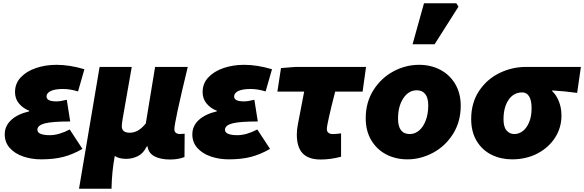

<svg xmlns="http://www.w3.org/2000/svg" viewBox="-20 -963 3578 1176"><path d="M9 -140Q9 -191 48 -227.5Q87 -264 159 -281V-285Q123 -298 97.5 -327.5Q72 -357 72 -399Q72 -452 107.5 -489.5Q143 -527 201 -546.5Q259 -566 326 -566Q406 -566 497 -539L458 -403Q409 -418 367 -418Q316 -418 290.5 -405.5Q265 -393 265 -372Q265 -342 325 -342Q351 -342 389 -352L410 -219Q298 -219 253.5 -207Q209 -195 209 -168Q209 -151 229.5 -143Q250 -135 285 -135Q340 -135 407 -170L485 -51Q426 -17 368 -2Q310 13 233 13Q173 13 122 -4.5Q71 -22 40 -56.5Q9 -91 9 -140Z M590 -553H787L731 -234Q726 -202 726 -190Q726 -150 775 -150Q828 -150 873 -207L930 -553H1130Q1048 -214 1048 -172Q1048 -156 1058 -149Q1068 -142 1081 -142Q1093 -142 1111 -144L1110 -1Q1071 14 1022 14Q962 14 924.5 -6.5Q887 -27 883 -72Q883 -70 882.5 -68.5Q882 -67 883 -65H878Q858 -23 824 -6.5Q790 10 753 10Q708 10 683 -8Q665 88 663 193H464Z M1158 -140Q1158 -191 1197 -227.5Q1236 -264 1308 -281V-285Q1272 -298 1246.5 -327.5Q1221 -357 1221 -399Q1221 -452 1256.5 -489.5Q1292 -527 1350 -546.5Q1408 -566 1475 -566Q1555 -566 1646 -539L1607 -403Q1558 -418 1516 -418Q1465 -418 1439.5 -405.5Q1414 -393 1414 -372Q1414 -342 1474 -342Q1500 -342 1538 -352L1559 -219Q1447 -219 1402.5 -207Q1358 -195 1358 -168Q1358 -151 1378.5 -143Q1399 -135 1434 -135Q1489 -135 1556 -170L1634 -51Q1575 -17 1517 -2Q1459 13 1382 13Q1322 13 1271 -4.5Q1220 -22 1189 -56.5Q1158 -91 1158 -140Z M1798 -139Q1798 -167 1804 -199L1843 -402H1679L1701 -546L1788 -553H2222L2201 -402H2033Q1982 -203 1982 -173Q1982 -157 1992 -149.5Q2002 -142 2016 -142Q2039 -142 2069 -146V-3Q2005 14 1944 14Q1870 14 1834 -23.5Q1798 -61 1798 -139Z M2220 -238Q2220 -336 2267 -410.5Q2314 -485 2389 -525.5Q2464 -566 2547 -566Q2619 -566 2677 -535.5Q2735 -505 2768.5 -448Q2802 -391 2802 -315Q2802 -218 2755 -143Q2708 -68 2632.5 -27.5Q2557 13 2475 13Q2403 13 2345 -17.5Q2287 -48 2253.5 -105Q2220 -162 2220 -238ZM2603 -317Q2603 -364 2584.5 -387Q2566 -410 2533 -410Q2483 -410 2450.5 -361.5Q2418 -313 2418 -236Q2418 -142 2490 -142Q2522 -142 2547.5 -164Q2573 -186 2588 -226Q2603 -266 2603 -317ZM2577 -943H2775L2788 -922L2642 -692H2507Z M2866 -234Q2866 -333 2914 -405.5Q2962 -478 3039 -515.5Q3116 -553 3200 -553H3538L3515 -394Q3435 -405 3362 -409V-405Q3387 -382 3403 -342.5Q3419 -303 3419 -255Q3419 -182 3380.5 -121Q3342 -60 3273 -23.5Q3204 13 3116 13Q3048 13 2991 -15Q2934 -43 2900 -99Q2866 -155 2866 -234ZM3236 -300Q3236 -348 3221 -372.5Q3206 -397 3179 -397Q3126 -397 3095 -351.5Q3064 -306 3064 -232Q3064 -185 3083 -163.5Q3102 -142 3130 -142Q3159 -142 3183 -161Q3207 -180 3221.5 -215.5Q3236 -251 3236 -300Z"/></svg>

Font: Nebula Sans Black
Style: Regular
Weight: 900
Italic angle: -9°
Designer: Paul D. Hunt for Adobe (as Source Sans)
Foundry: Nebula Entertainment & Broadcasting LLC
Version: Version 1.010